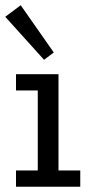

<svg xmlns="http://www.w3.org/2000/svg" viewBox="-25 -712 349 732"><path d="M36 -429H198V-62H281V0H36V-62H119V-367H36ZM143 -484 -5 -648 54 -692 180 -512Z"/></svg>

Font: Podkova VF Beta
Style: Regular
Weight: 400
Designer: Ilya Yudin
Foundry: Cyreal (www.cyreal.org)
Version: Version 2.100